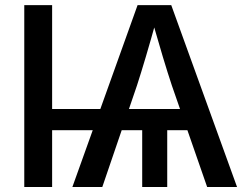

<svg xmlns="http://www.w3.org/2000/svg" viewBox="-20 -748 989 768"><path d="M188.5 -727.5V0H77.1V-727.5ZM648.9 -269.5V0H548.8V-269.5ZM269.5 0 530.3 -727.5H665L928.2 0H808.6L667.5 -405.8Q651.4 -454.1 631.3 -520.8Q611.3 -587.4 584.5 -680.7H608.9Q583 -586.9 563.2 -520.5Q543.5 -454.1 527.8 -405.8L389.2 0ZM145 -227.1V-312H786.6V-227.1Z"/></svg>

Font: Inter 18pt Medium
Style: Regular
Weight: 500
Designer: Rasmus Andersson
Foundry: rsms
Version: Version 4.001;git-66647c0bb